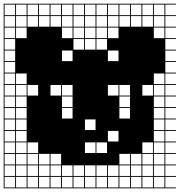

<svg xmlns="http://www.w3.org/2000/svg" viewBox="-20 -900 978 1045"><path d="M0 125V-879.8H937.5V-875H879.8V-817.3H937.5V-812.5H879.8V-754.8H937.5V-750H879.8V-692.3H937.5V-687.5H879.8V-629.8H937.5V-625H879.8V-567.3H937.5V-562.5H879.8V-504.8H937.5V-500H879.8V-442.3H937.5V-437.5H879.8V-379.8H937.5V-375H879.8V-317.3H937.5V-312.5H879.8V-254.8H937.5V-250H879.8V-192.3H937.5V-187.5H879.8V-129.8H937.5V-125H879.8V-67.3H937.5V-62.5H879.8V-4.8H937.5V0H879.8V57.7H937.5V62.5H879.8V120.2H937.5V125ZM817.3 -817.3H875V-875H817.3ZM442.3 -817.3H500V-875H442.3ZM192.3 -817.3H250V-875H192.3ZM754.8 -817.3H812.5V-875H754.8ZM254.8 -817.3H312.5V-875H254.8ZM692.3 -817.3H750V-875H692.3ZM67.3 -817.3H125V-875H67.3ZM629.8 -817.3H687.5V-875H629.8ZM317.3 -817.3H375V-875H317.3ZM567.3 -817.3H625V-875H567.3ZM379.8 -817.3H437.5V-875H379.8ZM129.8 -817.3H187.5V-875H129.8ZM504.8 -817.3H562.5V-875H504.8ZM4.8 -817.3H62.5V-875H4.8ZM4.8 -754.8H62.5V-812.5H4.8ZM504.8 -754.8H562.5V-812.5H504.8ZM817.3 -754.8H875V-812.5H817.3ZM442.3 -754.8H500V-812.5H442.3ZM567.3 -754.8H625V-812.5H567.3ZM379.8 -754.8H437.5V-812.5H379.8ZM629.8 -754.8H687.5V-812.5H629.8ZM317.3 -754.8H375V-812.5H317.3ZM67.3 -754.8H125V-812.5H67.3ZM692.3 -754.8H750V-812.5H692.3ZM754.8 -754.8H812.5V-812.5H754.8ZM254.8 -754.8H312.5V-812.5H254.8ZM192.3 -754.8H250V-812.5H192.3ZM129.8 -754.8H187.5V-812.5H129.8ZM4.8 -692.3H62.5V-750H4.8ZM567.3 -692.3H625V-750H567.3ZM442.3 -692.3H500V-750H442.3ZM379.8 -692.3H437.5V-750H379.8ZM67.3 -692.3H125V-750H67.3ZM317.3 -692.3H375V-750H317.3ZM817.3 -692.3H875V-750H817.3ZM504.8 -692.3H562.5V-750H504.8ZM62.5 -687.5H4.8V-629.8H62.5ZM379.8 -629.8H437.5V-687.5H379.8ZM504.8 -629.8H562.5V-687.5H504.8ZM442.3 -629.8H500V-687.5H442.3ZM567.3 -567.3H625V-625H567.3ZM4.8 -567.3H62.5V-625H4.8ZM317.3 -567.3H375V-625H317.3ZM4.8 -504.8H62.5V-562.5H4.8ZM4.8 -442.3H62.5V-500H4.8ZM817.3 -442.3H875V-500H817.3ZM67.3 -442.3H125V-500H67.3ZM754.8 -379.8H812.5V-437.5H754.8ZM317.3 -379.8H375V-437.5H317.3ZM629.8 -379.8H687.5V-437.5H629.8ZM67.3 -379.8H125V-437.5H67.3ZM4.8 -379.8H62.5V-437.5H4.8ZM129.8 -379.8H187.5V-437.5H129.8ZM567.3 -379.8H625V-437.5H567.3ZM817.3 -379.8H875V-437.5H817.3ZM254.8 -379.8H312.5V-437.5H254.8ZM629.8 -317.3H687.5V-375H629.8ZM317.3 -317.3H375V-375H317.3ZM817.3 -317.3H875V-375H817.3ZM4.8 -317.3H62.5V-375H4.8ZM67.3 -317.3H125V-375H67.3ZM317.3 -254.8H375V-312.5H317.3ZM629.8 -254.8H687.5V-312.5H629.8ZM67.3 -254.8H125V-312.5H67.3ZM4.8 -254.8H62.5V-312.5H4.8ZM817.3 -254.8H875V-312.5H817.3ZM442.3 -192.3H500V-250H442.3ZM817.3 -192.3H875V-250H817.3ZM4.8 -192.3H62.5V-250H4.8ZM67.3 -192.3H125V-250H67.3ZM67.3 -129.8H125V-187.5H67.3ZM4.8 -129.8H62.5V-187.5H4.8ZM567.3 -129.8H625V-187.5H567.3ZM817.3 -129.8H875V-187.5H817.3ZM67.3 -67.3H125V-125H67.3ZM754.8 -67.3H812.5V-125H754.8ZM504.8 -67.3H562.5V-125H504.8ZM442.3 -67.3H500V-125H442.3ZM4.8 -67.3H62.5V-125H4.8ZM129.8 -67.3H187.5V-125H129.8ZM817.3 -67.3H875V-125H817.3ZM754.8 -4.8H812.5V-62.5H754.8ZM254.8 -4.8H312.5V-62.5H254.8ZM692.3 -4.8H750V-62.5H692.3ZM4.8 -4.8H62.5V-62.5H4.8ZM192.3 -4.8H250V-62.5H192.3ZM817.3 -4.8H875V-62.5H817.3ZM129.8 -4.8H187.5V-62.5H129.8ZM629.8 -4.8H687.5V-62.5H629.8ZM67.3 -4.8H125V-62.5H67.3ZM629.8 57.7H687.5V0H629.8ZM567.3 57.7H625V0H567.3ZM692.3 57.7H750V0H692.3ZM192.3 57.7H250V0H192.3ZM67.3 57.7H125V0H67.3ZM754.8 57.7H812.5V0H754.8ZM504.8 57.7H562.5V0H504.8ZM442.3 57.7H500V0H442.3ZM817.3 57.7H875V0H817.3ZM379.8 57.7H437.5V0H379.8ZM317.3 57.7H375V0H317.3ZM129.8 57.7H187.5V0H129.8ZM254.8 57.7H312.5V0H254.8ZM4.8 57.7H62.5V0H4.8ZM629.8 120.2H687.5V62.5H629.8ZM692.3 120.2H750V62.5H692.3ZM67.3 120.2H125V62.5H67.3ZM754.8 120.2H812.5V62.5H754.8ZM504.8 120.2H562.5V62.5H504.8ZM442.3 120.2H500V62.5H442.3ZM192.3 120.2H250V62.5H192.3ZM817.3 120.2H875V62.5H817.3ZM379.8 120.2H437.5V62.5H379.8ZM129.8 120.2H187.5V62.5H129.8ZM317.3 120.2H375V62.5H317.3ZM254.8 120.2H312.5V62.5H254.8ZM4.8 120.2H62.5V62.5H4.8ZM567.3 120.2H625V62.5H567.3Z"/></svg>

Font: Yarndings 12 Charted
Style: Regular
Weight: 400
Designer: Sarah Cadigan-Fried
Version: Version 1.000; ttfautohint (v1.8.4.7-5d5b)